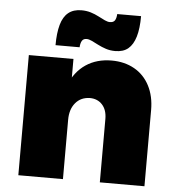

<svg xmlns="http://www.w3.org/2000/svg" viewBox="-54 -816 786 866"><g transform="rotate(5 339.0 -383.0)"><path d="M430 -287Q430 -328 408.5 -351.5Q387 -375 352 -375Q311 -374 287 -345Q263 -316 263 -269H217Q217 -358 243.5 -422Q270 -486 319 -519Q368 -552 436 -552Q494 -552 538.5 -527Q583 -502 607.5 -455Q632 -408 632 -345V0H430ZM61 -544H263V0H61ZM550 -763Q550 -707 539 -670Q528 -633 506 -614.5Q484 -596 447 -596Q424 -596 404.5 -602.5Q385 -609 368.5 -617.5Q352 -626 338.5 -632.5Q325 -639 314 -639Q300 -639 293.5 -628.5Q287 -618 286 -599H177Q177 -654 187.5 -691.5Q198 -729 221 -747.5Q244 -766 280 -766Q303 -766 322.5 -760Q342 -754 359 -745Q376 -736 389 -730Q402 -724 412 -724Q428 -724 434.5 -734Q441 -744 442 -763Z"/></g></svg>

Font: Alexandria ExtraBold
Style: Regular
Weight: 800
Designer: Mohamed Gaber
Foundry: Kief Type Foundry
Version: Version 5.100